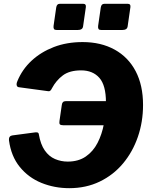

<svg xmlns="http://www.w3.org/2000/svg" viewBox="-20 -974 788 1004"><path d="M429 -937 415 -840Q414 -827 406.5 -822Q399 -817 385 -817H278Q266 -817 262.5 -822Q259 -827 260 -838L274 -935Q277 -954 292 -954H416Q431 -954 429 -937ZM662 -937 648 -840Q647 -827 639.5 -822Q632 -817 618 -817H511Q499 -817 495.5 -822Q492 -827 493 -838L507 -935Q510 -954 525 -954H649Q664 -954 662 -937ZM342 10Q265 10 197 -17.5Q129 -45 83.5 -101Q38 -157 27 -240Q26 -253 31 -259Q36 -265 45 -266L158 -281Q168 -283 175 -281.5Q182 -280 183 -272Q192 -219 214 -187.5Q236 -156 267.5 -142.5Q299 -129 334 -129Q390 -129 428.5 -155.5Q467 -182 490 -226.5Q513 -271 523.5 -326.5Q534 -382 534 -439Q534 -528 499.5 -567Q465 -606 404 -606Q344 -606 309 -580Q274 -554 252 -513Q244 -495 233 -497L78 -518Q70 -519 67.5 -527.5Q65 -536 71 -550Q96 -611 145 -656.5Q194 -702 261.5 -728Q329 -754 412 -754Q508 -754 579.5 -714.5Q651 -675 689.5 -601.5Q728 -528 728 -425Q728 -337 701 -258.5Q674 -180 623.5 -119.5Q573 -59 501.5 -24.5Q430 10 342 10ZM311 -319Q297 -319 293 -324Q289 -329 291 -341L303 -424Q305 -445 323 -445H625L607 -319Z"/></svg>

Font: Libre Franklin ExtraBold
Style: Italic
Weight: 800
Italic angle: -8°
Designer: Pablo Impallari, Rodrigo Fuenzalida, Nhung Nguyen
Foundry: Impallari Type
Version: Version 3.000